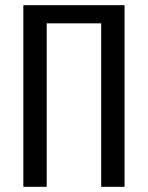

<svg xmlns="http://www.w3.org/2000/svg" viewBox="-20 -720 570 740"><path d="M70 0V-700H460V0H370V-630H160V0Z"/></svg>

Font: Cuprum
Style: Regular
Weight: 400
Designer: Jovanny Lemonad
Foundry: Jovanny Lemonad
Version: Version 3.000